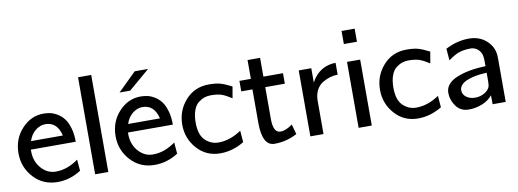

<svg xmlns="http://www.w3.org/2000/svg" viewBox="-57 -1020 3656 1354"><g transform="rotate(-10 1770.5 -343.5)"><path d="M28.8 -238.8Q28.8 -341.8 94.5 -413.3Q160.2 -484.9 251 -484.9Q275.9 -484.9 300 -479.5Q324.2 -474.1 350.6 -458Q377 -441.9 396 -417Q415 -392.1 428 -349.1Q440.9 -306.2 440.9 -250H119.1V-240.2Q119.1 -166 162.6 -116.5Q206.1 -66.9 267.1 -66.9Q350.1 -66.9 428.2 -124L435.1 -43Q356 7.8 267.1 7.8Q163.1 7.8 95.9 -65.4Q28.8 -138.7 28.8 -238.8ZM130.9 -309.1H358.9Q335 -409.2 250 -409.2Q212.9 -409.2 179.4 -382.6Q146 -356 130.9 -309.1Z M535.6 0V-694.8H629.9V0Z M724.1 -238.8Q724.1 -341.8 789.8 -413.3Q855.5 -484.9 946.3 -484.9Q971.2 -484.9 995.4 -479.5Q1019.5 -474.1 1045.9 -458Q1072.3 -441.9 1091.3 -417Q1110.4 -392.1 1123.3 -349.1Q1136.2 -306.2 1136.2 -250H814.5V-240.2Q814.5 -166 857.9 -116.5Q901.4 -66.9 962.4 -66.9Q1045.4 -66.9 1123.5 -124L1130.4 -43Q1051.3 7.8 962.4 7.8Q858.4 7.8 791.3 -65.4Q724.1 -138.7 724.1 -238.8ZM805.2 -538.1 936.5 -667H1032.2L881.3 -538.1ZM826.2 -309.1H1054.2Q1030.3 -409.2 945.3 -409.2Q908.2 -409.2 874.8 -382.6Q841.3 -356 826.2 -309.1Z M1201.2 -236.8Q1201.2 -337.9 1266.6 -411.4Q1332 -484.9 1434.1 -484.9Q1485.8 -484.9 1517.3 -475.8Q1548.8 -466.8 1597.2 -441.9L1583 -359.9Q1541 -386.7 1512.5 -397Q1483.9 -407.2 1434.1 -407.2Q1410.2 -407.2 1389.2 -400.1Q1368.2 -393.1 1345.7 -376Q1323.2 -358.9 1310.1 -323Q1296.9 -287.1 1296.9 -235.8Q1296.9 -147 1337.9 -108.4Q1378.9 -69.8 1431.2 -69.8Q1515.1 -69.8 1596.2 -125L1603 -42Q1520 7.8 1432.1 7.8Q1332 7.8 1266.6 -64.9Q1201.2 -137.7 1201.2 -236.8Z M1651.9 -397V-472.2H1733.9V-606.9H1823.7V-472.2H1963.9V-397H1823.7V-168Q1823.7 -69.8 1876 -69.8Q1915 -69.8 1961.9 -105L1981.9 -33.2Q1906.7 7.8 1819.8 7.8Q1731.9 7.8 1731.9 -157.2V-397Z M2076.7 0V-472.2H2166.5V-370.1Q2225.6 -478 2341.8 -480V-395Q2314.9 -395 2288.3 -387.5Q2261.7 -379.9 2233.6 -363.5Q2205.6 -347.2 2188.2 -314.7Q2170.9 -282.2 2170.9 -236.8V0Z M2422.4 0V-472.2H2516.6V0ZM2422.4 -600.1V-693.8H2516.1V-600.1Z M2617.2 -236.8Q2617.2 -337.9 2682.6 -411.4Q2748 -484.9 2850.1 -484.9Q2901.9 -484.9 2933.3 -475.8Q2964.8 -466.8 3013.2 -441.9L2999 -359.9Q2957 -386.7 2928.5 -397Q2899.9 -407.2 2850.1 -407.2Q2826.2 -407.2 2805.2 -400.1Q2784.2 -393.1 2761.7 -376Q2739.3 -358.9 2726.1 -323Q2712.9 -287.1 2712.9 -235.8Q2712.9 -147 2753.9 -108.4Q2794.9 -69.8 2847.2 -69.8Q2931.2 -69.8 3012.2 -125L3019 -42Q2936 7.8 2848.1 7.8Q2748 7.8 2682.6 -64.9Q2617.2 -137.7 2617.2 -236.8Z M3087.9 -132.8Q3087.9 -198.7 3169.4 -233.9Q3251 -269 3378.9 -272.9V-308.1Q3378.9 -349.1 3368.7 -368.2Q3344.7 -414.1 3293.9 -414.1Q3243.2 -413.1 3210.9 -401.1Q3178.7 -389.2 3135.7 -357.9L3128.9 -441.9Q3211.9 -484.9 3295.9 -484.9Q3371.1 -484.9 3420.4 -440.9Q3469.7 -397 3474.6 -335L3475.6 -301.8V0H3381.8V-36.1L3380.9 -64Q3353 -28.8 3306.4 -10.5Q3259.8 7.8 3211.9 7.8Q3152.8 7.8 3120.4 -36.6Q3087.9 -81.1 3087.9 -132.8ZM3180.7 -134.8Q3180.7 -105 3206.3 -85.9Q3231.9 -66.9 3269 -66.9Q3303.2 -66.9 3332 -82Q3360.8 -97.2 3373 -122.1Q3378.9 -135.3 3378.9 -163.1V-226.1Q3287.1 -222.2 3233.9 -198.5Q3180.7 -174.8 3180.7 -134.8Z"/></g></svg>

Font: CMU Bright
Style: SemiBold
Weight: 600
Version: Version 0.7.0